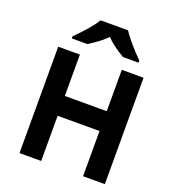

<svg xmlns="http://www.w3.org/2000/svg" viewBox="-160 -1028 1021 1146"><g transform="rotate(20 350.5 -455.0)"><path d="M638.7 0H500.5V-287.1H234.4V0H96.7V-675.8H234.4V-413.1H500.5V-675.8H638.7ZM580.1 -750H481Q404.3 -795.4 366.7 -835.9Q328.6 -796.4 254.9 -750H155.8V-763.2Q248 -855.5 280.8 -910.2H455.1Q470.2 -884.8 507.6 -841.1Q544.9 -797.4 580.1 -763.2Z"/></g></svg>

Font: Cadman
Style: Bold
Weight: 700
Designer: Paul James MIller
Foundry: High-Logic / Made with FontCreator
Version: Version 2.114;March 28, 2021;FontCreator 13.0.0.2683 64-bit